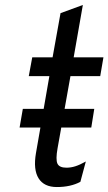

<svg xmlns="http://www.w3.org/2000/svg" viewBox="-20 -742 437 774"><path d="M209 12Q157.5 12 135.5 -23.2Q113.5 -58.5 125 -125L179 -435H96L110 -511H192L224 -689L314 -722L277 -511H397L384 -435H264L212 -144Q204 -99 211.5 -82.5Q219 -66 248 -66Q266 -66 284 -71.8Q302 -77.5 326 -91L304 -9Q265 12 209 12ZM59 -228 72 -303H360L348 -228Z"/></svg>

Font: Overpass
Style: Italic
Weight: 400
Italic angle: -10°
Designer: Delve Withrington, Dave Bailey, Thomas Jockin
Foundry: Delve Fonts LLC
Version: Version 4.000